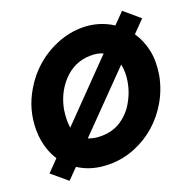

<svg xmlns="http://www.w3.org/2000/svg" viewBox="-125 -806 952 953"><g transform="rotate(-20 351.0 -330.0)"><path d="M84 21.5 3 -47 61 -106.5Q31.5 -152 20 -211Q14.5 -240.5 14.5 -273Q14.5 -380 69.5 -472Q105.5 -533.5 157.5 -578Q209.5 -622.5 273.2 -647.2Q337 -672 402.5 -672Q489 -672 561.5 -625.5L617.5 -682.5L698.5 -613.5L637.5 -551Q668 -507 681 -448Q687.5 -417.5 687 -385Q687 -354 681.5 -320Q668.5 -249.5 633.5 -188.8Q598.5 -128 547.8 -83.5Q497 -39 433.2 -13.5Q369.5 12 300 12Q205.5 12 137.5 -33ZM177.5 -225.5 459 -514.5Q434 -527.5 395 -527Q309.5 -527 249 -462.5Q194.5 -403.5 179 -320Q175 -293 174.5 -265Q174.5 -244 177.5 -225.5ZM307 -133.5Q370 -133.5 415.5 -164.2Q461 -195 487 -242.5Q525.5 -309.5 527 -386.5Q527 -410.5 522.5 -433.5L241 -145.5Q270 -133.5 307 -133.5Z"/></g></svg>

Font: Lucymar Sans
Style: Bold Italic
Weight: 700
Italic angle: -10°
Foundry: The League of Moveable Type (original font) / Main changes by Cristiano Sobral with portions from Mirco Monsees
Version: Version 2.00;August 30, 2020;FontCreator 13.0.0.2681 64-bit